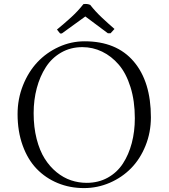

<svg xmlns="http://www.w3.org/2000/svg" viewBox="-20 -941 861 981"><path d="M412.1 -730Q575.2 -730 663.1 -627Q751 -523.9 751 -341.8Q751 -264.6 723.6 -196.8Q696.3 -128.9 649.9 -81.5Q603.5 -34.2 540.8 -7.1Q478 20 409.2 20Q336.9 20 274.9 -5.6Q212.9 -31.2 167.2 -78.6Q121.6 -126 95.7 -198Q69.8 -270 69.8 -357.9Q69.8 -435.5 97.4 -504.9Q125 -574.2 171.1 -623.3Q217.3 -672.4 280.3 -701.2Q343.3 -730 412.1 -730ZM151.9 -362.8Q151.9 -291 167.2 -231.2Q182.6 -171.4 208.5 -130.4Q234.4 -89.4 269.3 -61Q304.2 -32.7 342.8 -19.8Q381.3 -6.8 422.9 -6.8Q482.9 -6.8 530.5 -33.2Q578.1 -59.6 607.9 -105.2Q637.7 -150.9 653.3 -210Q668.9 -269 668.9 -336.9Q668.9 -425.3 646.7 -496.1Q624.5 -566.9 586.9 -610.6Q549.3 -654.3 501.7 -677.2Q454.1 -700.2 400.9 -700.2Q340.8 -700.2 292.7 -672.6Q244.6 -645 214.4 -598.1Q184.1 -551.3 168 -491Q151.9 -430.7 151.9 -362.8ZM440.9 -916Q468.3 -881.3 500 -851.6Q531.7 -821.8 564.9 -793L544.9 -771H531.2L416 -856.9L295.9 -770H287.1L271 -790Q308.6 -820.8 343.8 -852.8Q378.9 -884.8 406.2 -919.9Q425.8 -922.9 440.9 -916Z"/></svg>

Font: Junge
Style: Regular
Weight: 400
Designer: Alexei Vanyashin
Foundry: Cyreal (www.cyreal.org)
Version: Version 1.002